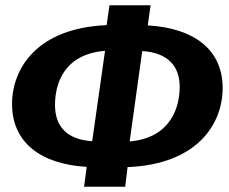

<svg xmlns="http://www.w3.org/2000/svg" viewBox="-20 -713 873 733"><path d="M830 -377C830 -524 720 -606 544 -616L555 -693H398L387 -617C121 -606 26 -451 26 -316C26 -168 137 -86 311 -76L301 0H458L467 -75C735 -86 830 -241 830 -377ZM190 -312C190 -391 222 -506 381 -519L332 -174C234 -180 190 -232 190 -312ZM475 -173 523 -518C622 -512 666 -459 666 -382C666 -306 634 -187 475 -173Z"/></svg>

Font: Fira Sans
Style: Bold Italic
Weight: 700
Italic angle: -8°
Designer: bBox Type GmbH & Carrois Corporate GbR & Edenspiekermann AG
Foundry: bBox Type GmbH & Carrois Corporate GbR & Edenspiekermann AG
Version: Version 4.301;PS 004.301;hotconv 1.0.88;makeotf.lib2.5.64775